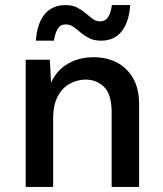

<svg xmlns="http://www.w3.org/2000/svg" viewBox="-20 -735 642 755"><path d="M81 0V-500H176L183 -364L169 -377Q188 -445 236 -477.5Q284 -510 348 -510Q399 -510 439 -489.5Q479 -469 503 -428Q527 -387 527 -325V0H419V-293Q419 -364 389.5 -393Q360 -422 316 -422Q285 -422 255.5 -406.5Q226 -391 207.5 -357Q189 -323 189 -268V0ZM492 -715Q487 -646 457.5 -610.5Q428 -575 378 -575Q350 -575 330.5 -585Q311 -595 296.5 -607.5Q282 -620 268.5 -629.5Q255 -639 239 -639Q218 -639 207.5 -622.5Q197 -606 192 -575H121Q126 -644 156 -679.5Q186 -715 238 -715Q265 -715 284 -705Q303 -695 317.5 -682.5Q332 -670 345 -660.5Q358 -651 374 -651Q394 -651 405 -667.5Q416 -684 420 -715Z"/></svg>

Font: Kantumruy Pro Medium
Style: Regular
Weight: 500
Designer: Sovichet Tep
Foundry: Sovichet Tep
Version: Version 1.002